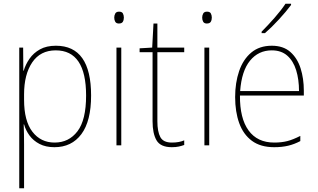

<svg xmlns="http://www.w3.org/2000/svg" viewBox="-20 -785 1716 1037"><path d="M282 -538Q472 -538 472 -269Q472 -131 419.5 -60.5Q367 10 274 10Q227 10 193.5 -7.5Q160 -25 139.5 -53Q119 -81 110 -113H108Q109 -88 109.5 -60.5Q110 -33 110 -4V232H84V-528H105L106 -403H108Q118 -437 139.5 -468Q161 -499 196 -518.5Q231 -538 282 -538ZM281 -513Q198 -513 154 -448Q110 -383 110 -275V-246Q110 -132 155 -73.5Q200 -15 275 -15Q352 -15 398.5 -76Q445 -137 445 -269Q445 -513 281 -513Z M623 -722Q639 -722 644 -712Q649 -702 649 -690Q649 -677 643.5 -667.5Q638 -658 622 -658Q608 -658 602.5 -667.5Q597 -677 597 -690Q597 -702 602.5 -712Q608 -722 623 -722ZM635 -528V0H609V-528Z M908 -15Q929 -15 945 -18Q961 -21 975 -27V-2Q961 3 945.5 6.5Q930 10 908 10Q847 10 825.5 -27Q804 -64 804 -130V-503H734V-524L802 -528L809 -658H830V-528H975V-503H830V-130Q830 -74 846 -44.5Q862 -15 908 -15Z M1098 -722Q1114 -722 1119 -712Q1124 -702 1124 -690Q1124 -677 1118.5 -667.5Q1113 -658 1097 -658Q1083 -658 1077.5 -667.5Q1072 -677 1072 -690Q1072 -702 1077.5 -712Q1083 -722 1098 -722ZM1110 -528V0H1084V-528Z M1448 -538Q1510 -538 1548 -504.5Q1586 -471 1603.5 -416Q1621 -361 1621 -295V-269H1276Q1275 -146 1322.5 -80.5Q1370 -15 1461 -15Q1501 -15 1532 -23Q1563 -31 1602 -51V-23Q1570 -6 1536.5 2Q1503 10 1461 10Q1387 10 1340.5 -24.5Q1294 -59 1272 -120Q1250 -181 1250 -261Q1250 -338 1271.5 -401Q1293 -464 1337 -501Q1381 -538 1448 -538ZM1448 -513Q1376 -513 1330.5 -457.5Q1285 -402 1277 -293H1595Q1595 -356 1579.5 -406Q1564 -456 1531.5 -484.5Q1499 -513 1448 -513ZM1552 -758Q1526 -723 1486.5 -680Q1447 -637 1411 -606H1393V-614Q1427 -648 1463 -689Q1499 -730 1522 -765H1552Z"/></svg>

Font: Noto Sans Myanmar UI SemiCondensed Thin
Style: Regular
Weight: 100
Width: 4
Designer: Monotype Design Team
Foundry: Monotype Imaging Inc.
Version: Version 2.103; ttfautohint (v1.8.4.7-5d5b)